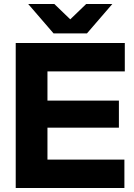

<svg xmlns="http://www.w3.org/2000/svg" viewBox="-20 -934 668 954"><path d="M58.1 0V-720.2H600.1V-579.1H215.8V-434.1H570.8V-299.8H215.8V-141.1H598.1V0ZM120.1 -914.1H250L329.1 -837.9L408.2 -914.1H538.1L412.1 -768.1H246.1Z"/></svg>

Font: Aspekta 400
Style: Bold
Weight: 700
Designer: Ivo Dolenc
Version: Version 2.000